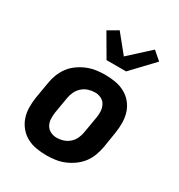

<svg xmlns="http://www.w3.org/2000/svg" viewBox="-184 -905 968 1037"><g transform="rotate(30 300.0 -386.0)"><path d="M257 8Q224 8 192.5 2.5Q161 -3 134.5 -17.5Q108 -32 88.5 -55.5Q69 -79 59 -108Q49 -137 48.5 -169.5Q48 -202 53 -234L70 -334Q74 -361 84.5 -388.5Q95 -416 112.5 -439.5Q130 -463 154.5 -480.5Q179 -498 206 -509Q233 -520 261 -524Q289 -528 316 -528Q349 -528 380.5 -522.5Q412 -517 439 -502.5Q466 -488 485.5 -464.5Q505 -441 514.5 -412Q524 -383 524.5 -350.5Q525 -318 520 -286L504 -186Q499 -159 489 -131.5Q479 -104 461 -80.5Q443 -57 418.5 -39.5Q394 -22 367.5 -11Q341 0 312.5 4Q284 8 257 8ZM257 -102Q278 -102 298.5 -108.5Q319 -115 335.5 -129.5Q352 -144 361 -164Q370 -184 373 -204L390 -304Q394 -325 392.5 -345.5Q391 -366 382 -383Q373 -400 355 -409Q337 -418 317 -418Q296 -418 275.5 -411.5Q255 -405 238.5 -390.5Q222 -376 212.5 -356Q203 -336 200 -316L183 -216Q180 -195 181 -174.5Q182 -154 191.5 -137Q201 -120 219 -111Q237 -102 257 -102ZM282 -600 201 -739 263 -775 353 -664 480 -780 532 -735 404 -600Z"/></g></svg>

Font: Iosevka Aile Extrabold Oblique
Style: Regular
Weight: 800
Italic angle: -9°
Designer: Belleve Invis
Foundry: Belleve Invis
Version: Version 31.1.0; ttfautohint (v1.8.4)